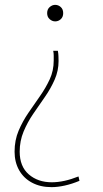

<svg xmlns="http://www.w3.org/2000/svg" viewBox="-20 -551 422 790"><path d="M192 219Q146 219 111.5 200.5Q77 182 58.5 149Q40 116 40 73Q40 26 56.5 -13Q73 -52 97 -87Q121 -122 144.5 -155.5Q168 -189 184.5 -224.5Q201 -260 201 -302Q201 -313 201 -322.5Q201 -332 199 -342H218Q220 -332 220.5 -320.5Q221 -309 221 -300Q221 -260 205 -223.5Q189 -187 165 -152.5Q141 -118 117 -83Q93 -48 77 -9.5Q61 29 61 73Q61 134 98.5 166.5Q136 199 193 199Q218 199 245.5 193Q273 187 303 175L307 193Q276 206 246.5 212.5Q217 219 192 219ZM207 -463Q195 -463 184.5 -472Q174 -481 174 -497Q174 -513 184.5 -522Q195 -531 207 -531Q220 -531 230 -522Q240 -513 240 -497Q240 -481 230 -472Q220 -463 207 -463Z"/></svg>

Font: Murecho Thin Thin
Style: Regular
Weight: 250
Version: Version 1.010